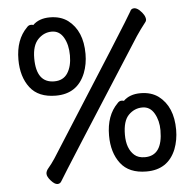

<svg xmlns="http://www.w3.org/2000/svg" viewBox="-54 -794 909 895"><g transform="rotate(-5 400.0 -346.5)"><path d="M596 -43Q679 -43 679 -162Q679 -207 659.5 -241Q640 -275 604 -275Q567 -275 539.5 -247.5Q512 -220 512 -155Q512 -90 547 -59Q565 -43 596 -43ZM598 24Q516 24 477 -27Q438 -78 438 -158Q438 -252 491 -305Q499 -315 510 -315Q519 -315 521 -313Q550 -342 601 -342Q651 -342 685 -317Q752 -266 752 -158Q752 -110 736 -68Q699 24 598 24ZM206 -432Q248 -432 268.5 -463.5Q289 -495 289 -546Q289 -596 269.5 -630Q250 -664 214 -664Q177 -664 149.5 -635.5Q122 -607 122 -547Q122 -432 206 -432ZM208 -365Q126 -365 87 -416Q48 -467 48 -547Q48 -641 101 -694Q109 -704 120 -704Q129 -704 131 -702Q160 -731 211 -731Q261 -731 295 -706Q362 -655 362 -547Q362 -499 346 -458Q309 -365 208 -365ZM179 46Q166 46 149 27Q132 8 132 -6Q132 -19 144.5 -33Q157 -47 175 -74Q575 -701 587 -726Q592 -739 606 -739Q617 -739 630 -728Q657 -703 657 -681Q657 -678 654 -672Q628 -639 608 -609Q222 -7 197 36Q191 46 179 46Z"/></g></svg>

Font: LXGW WenKai Lite Medium
Style: Regular
Weight: 500
Designer: LXGW / Fontworks Inc.
Foundry: LXGW / Fontworks Inc.
Version: Version 1.511; March 25, 2025